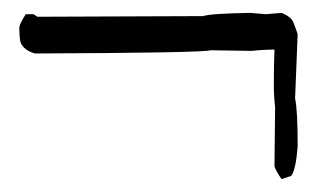

<svg xmlns="http://www.w3.org/2000/svg" viewBox="-20 -561 512 298"><path d="M417 -283Q408 -296 406 -303L407 -395Q405 -411 405 -429Q405 -463 406 -484Q388 -484 371 -482L307 -483Q295 -479 34 -478Q17 -483 12 -495Q10 -502 10 -519Q11 -525 20 -539H32L38 -535L295 -536Q307 -540 368 -541L393 -539L417 -541Q432 -535 435.5 -526Q439 -517 442 -508L438 -408Q442 -391 442 -333Q439 -297 432 -288Z"/></svg>

Font: Yozai
Style: Regular
Weight: 400
Designer: LXGW / Y.OzVox
Foundry: LXGW / Y.OzVox
Version: Version 0.861;October 22, 2024